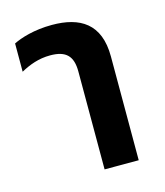

<svg xmlns="http://www.w3.org/2000/svg" viewBox="-86 -596 570 663"><g transform="rotate(-15 199.0 -264.5)"><path d="M207 0H329V-371C329 -489 260 -529 160 -529C96 -529 47 -513 21 -500V-399C52 -416 86 -429 127 -429C184 -429 207 -405 207 -350Z"/></g></svg>

Font: Noto Sans Thai UI SemCond SemBd
Style: Regular
Weight: 600
Width: 4
Designer: Monotype Design Team
Foundry: Monotype Imaging Inc.
Version: Version 2.000